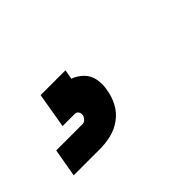

<svg xmlns="http://www.w3.org/2000/svg" viewBox="-41 -150 513 513"><g transform="rotate(-45 216.0 107.0)"><path d="M24 214H124Q145 214 166 209Q187 204 205.5 190.5Q224 177 234.5 157Q245 137 248 116Q252 97 248.5 78Q245 59 232 46Q219 33 202 27L207 0H113L96 100H143Q149 100 152.5 105.5Q156 111 155 117Q154 123 149 128.5Q144 134 138 134H38Z"/></g></svg>

Font: Iosevka Sparkle SmBdObl
Style: Regular
Weight: 600
Italic angle: -9°
Designer: Belleve Invis
Foundry: Belleve Invis
Version: Version 4.5.0; ttfautohint (v1.8.3)